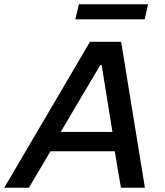

<svg xmlns="http://www.w3.org/2000/svg" viewBox="-49 -885 777 905"><path d="M-29 0 375 -688H522L634 0H521L492 -172H189L87 0ZM237 -263H481L430 -579H424ZM306 -794 323 -865H649L633 -794Z"/></svg>

Font: Saira Thin Medium
Style: Italic
Weight: 500
Italic angle: -12°
Version: Version 1.101